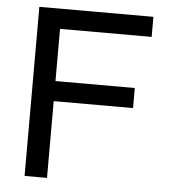

<svg xmlns="http://www.w3.org/2000/svg" viewBox="-52 -763 714 810"><g transform="rotate(5 305.5 -358.0)"><path d="M82 0V-716H565V-631H177V-410H513V-325H177V0Z"/></g></svg>

Font: Ekushey Amar Desh
Style: Regular
Weight: 400
Designer: Al Mamun Sumon
Foundry: Al Mamun Sumon
Version: Version 1.0